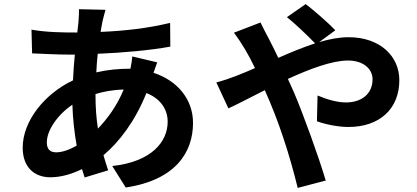

<svg xmlns="http://www.w3.org/2000/svg" viewBox="-20 -853 2040 939"><path d="M496 -805 366 -808C367 -791 365 -767 364 -748C362 -731 360 -713 358 -694C284 -694 207 -695 134 -708L137 -592C184 -590 262 -586 314 -586C325 -586 335 -586 346 -586C342 -545 339 -503 337 -460C197 -394 91 -260 91 -131C91 -30 153 14 226 14C279 14 332 -2 381 -26C385 -12 390 2 394 15L509 -20C501 -44 493 -69 486 -94C562 -157 642 -262 696 -398C765 -371 800 -318 800 -258C800 -160 722 -62 529 -41L595 64C841 27 924 -110 924 -252C924 -368 847 -459 731 -497C737 -516 745 -537 749 -548L627 -577C626 -562 622 -537 618 -517C561 -517 506 -512 451 -499C452 -529 455 -560 458 -590C581 -595 715 -607 813 -625L812 -741C702 -715 594 -702 472 -697C475 -717 479 -735 482 -752C486 -767 490 -785 496 -805ZM447 -390V-393C486 -405 532 -414 585 -415C551 -334 506 -273 459 -224C451 -274 447 -329 447 -390ZM209 -157C209 -214 259 -290 334 -341C336 -272 344 -203 355 -141C319 -120 283 -108 255 -108C223 -108 209 -125 209 -157Z M1038 -450 1097 -323C1140 -342 1203 -376 1275 -412C1344 -259 1396 -97 1436 66L1573 30C1540 -82 1463 -296 1416 -405C1407 -425 1398 -446 1388 -467C1495 -516 1604 -557 1682 -557C1757 -557 1802 -516 1802 -465C1802 -393 1747 -352 1672 -352C1628 -352 1578 -367 1533 -386L1530 -260C1568 -246 1630 -232 1684 -232C1837 -232 1933 -321 1933 -461C1933 -577 1840 -671 1685 -671C1640 -671 1591 -662 1541 -647L1620 -705C1586 -741 1511 -806 1475 -833L1383 -769C1421 -740 1485 -678 1521 -641C1463 -622 1402 -597 1341 -570C1325 -604 1309 -636 1294 -665C1283 -684 1263 -725 1254 -743L1124 -693C1165 -639 1198 -581 1227 -520C1165 -493 1104 -467 1038 -450Z"/></svg>

Font: DAIFUKU Sans JP
Style: Bold
Weight: 700
Designer: Original font ‘Source Han Sans JP’ : Ryoko NISHIZUKA  (kana, bopomofo & ideographs); Paul D. Hunt (Latin, Greek & Cyrill
Foundry: Daifuku
Version: Version 1.001